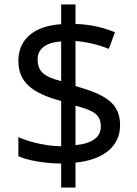

<svg xmlns="http://www.w3.org/2000/svg" viewBox="-20 -779 612 857"><path d="M253 -49V58H317V-53C444 -66 516 -127 516 -220C516 -320 449 -357 317 -395V-596C370 -592 423 -578 466 -561L493 -635C445 -655 388 -670 317 -672V-759H253V-671C136 -664 62 -606 62 -508C62 -413 121 -364 253 -328V-126C185 -127 107 -146 62 -167V-82C105 -62 179 -50 253 -49ZM253 -594V-417C173 -437 148 -462 148 -515C148 -559 181 -589 253 -594ZM317 -131V-307C404 -285 430 -264 430 -214C430 -169 395 -139 317 -131Z"/></svg>

Font: Noto Sans Buginese
Style: Regular
Weight: 400
Designer: Monotype Design Team
Foundry: Monotype Imaging Inc.
Version: Version 2.002